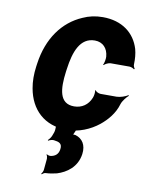

<svg xmlns="http://www.w3.org/2000/svg" viewBox="-86 -600 690 897"><g transform="rotate(10 258.5 -151.5)"><path d="M203 -257 205 -271C216 -353 241 -424 311 -424C349 -424 373 -398 376 -359C377 -349 373 -326 368 -320L371 -318C376 -324 392 -332 402 -332H491C499 -332 510 -327 514 -323L517 -326C514 -330 509 -339 510 -347C511 -372 509 -396 503 -418C481 -491 420 -538 329 -538C294 -538 263 -531 235 -518C144 -479 81 -393 64 -271L62 -257C57 -220 57 -185 63 -153C80 -57 145 10 255 10C310 10 364 -13 404 -45C435 -70 467 -106 480 -152C485 -168 502 -189 512 -197L510 -200C499 -192 473 -183 456 -183H380C371 -183 357 -190 355 -196L352 -194C355 -188 352 -168 348 -159C334 -124 305 -104 268 -104C197 -104 192 -174 203 -257ZM240 104C237 129 221 140 201 143C195 144 185 141 182 138L181 141C184 144 186 152 186 159L181 212C181 218 175 229 172 232L174 235C178 231 186 226 191 226C211 225 228 222 244 218C289 204 336 172 345 109C351 64 331 37 299 27C295 26 285 25 282 28L284 31C287 28 291 17 294 11C296 4 303 -5 307 -8L305 -12C301 -8 292 -3 286 -3H238C226 -3 206 -13 201 -22L198 -19C202 -10 203 17 198 32L192 48C189 57 180 68 175 72L177 75C183 71 195 67 203 68C227 71 244 76 240 104Z"/></g></svg>

Font: Asimov
Style: EdgeNarIt
Weight: 500
Designer: Google
Version: Version 2.000980: 2014